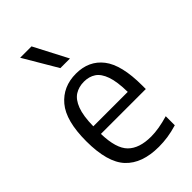

<svg xmlns="http://www.w3.org/2000/svg" viewBox="-247 -886 974 974"><g transform="rotate(-45 239.5 -399.0)"><path d="M283.5 9.5Q163.5 9.5 103 -55Q42.5 -119.5 42.5 -271.5Q42.5 -418 98.5 -484.5Q154.5 -551 248 -551Q340.5 -551 392 -484.8Q443.5 -418.5 443.5 -270V-245H121.5Q124 -138.5 165.8 -96.8Q207.5 -55 292.5 -55Q346.5 -55 417.5 -76V-11Q380.5 0 348.2 4.8Q316 9.5 283.5 9.5ZM248 -493.5Q211 -493.5 183 -476Q155 -458.5 138.8 -416Q122.5 -373.5 121.5 -299.5H368.5Q367.5 -373.5 352.5 -416Q337.5 -458.5 311 -476Q284.5 -493.5 248 -493.5ZM212 -626.5 105 -808H186.5L281 -626.5Z"/></g></svg>

Font: Encode Sans SmCnd
Style: Regular
Weight: 400
Width: 4
Designer: Multiple Designers
Foundry: Impallari Type
Version: Version 3.002; ttfautohint (v1.8.3) -l 8 -r 50 -G 200 -x 14 